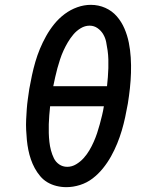

<svg xmlns="http://www.w3.org/2000/svg" viewBox="-20 -765 640 793"><path d="M254 8Q233 8 213 3Q193 -2 176 -12Q159 -22 146 -37.5Q133 -53 123.5 -70.5Q114 -88 107.5 -107Q101 -126 97 -146Q93 -166 91 -186.5Q89 -207 88 -228.5Q87 -250 88 -271Q89 -292 90.5 -313.5Q92 -335 95 -356Q98 -377 101 -398Q106 -426 112 -454Q118 -482 126 -509.5Q134 -537 145 -563.5Q156 -590 170.5 -616Q185 -642 204 -665.5Q223 -689 247 -707Q271 -725 299 -735Q327 -745 355 -745Q387 -745 415 -732.5Q443 -720 462.5 -697.5Q482 -675 494 -647Q506 -619 512 -589Q518 -559 520 -527.5Q522 -496 521 -464Q520 -432 516.5 -400Q513 -368 508 -337Q503 -309 497 -281Q491 -253 483 -226Q475 -199 464 -172Q453 -145 438.5 -119Q424 -93 405 -69.5Q386 -46 362.5 -28Q339 -10 310.5 -1Q282 8 254 8ZM422 -409Q424 -428 425.5 -446.5Q427 -465 427.5 -483.5Q428 -502 427.5 -520Q427 -538 424.5 -556Q422 -574 418.5 -591.5Q415 -609 406 -624Q397 -639 382.5 -649Q368 -659 350 -659Q331 -659 313.5 -648.5Q296 -638 283 -622.5Q270 -607 260 -590Q250 -573 242 -555.5Q234 -538 228 -519.5Q222 -501 217 -483Q212 -465 208 -446.5Q204 -428 200 -409ZM258 -76Q277 -76 294.5 -86.5Q312 -97 325.5 -112Q339 -127 349 -144Q359 -161 367 -179Q375 -197 381 -215Q387 -233 392 -251.5Q397 -270 401.5 -288.5Q406 -307 409 -326H187Q185 -307 183.5 -288.5Q182 -270 181.5 -252Q181 -234 181.5 -215.5Q182 -197 184 -179Q186 -161 190.5 -144Q195 -127 202.5 -111.5Q210 -96 224.5 -86Q239 -76 258 -76Z"/></svg>

Font: Iosevka Curly Slab MdExObl
Style: Regular
Weight: 500
Width: 7
Italic angle: -9°
Monospace: yes
Designer: Belleve Invis
Foundry: Belleve Invis
Version: Version 11.1.0; ttfautohint (v1.8.3)